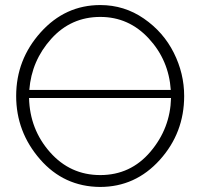

<svg xmlns="http://www.w3.org/2000/svg" viewBox="-20 -735 798 760"><path d="M377 -715Q472 -715 549.5 -661.5Q627 -608 668 -526Q709 -444 709 -355Q709 -209 612.5 -102Q516 5 376 5Q233 4 138.5 -104.5Q44 -213 44 -355Q44 -499 141 -607Q238 -715 377 -715ZM377 -668Q261 -668 183 -581.5Q105 -495 96 -379H656Q648 -497 569 -582.5Q490 -668 377 -668ZM377 -42Q497 -42 575.5 -134.5Q654 -227 657 -347H95Q98 -223 178 -132.5Q258 -42 377 -42Z"/></svg>

Font: Raleway-v4020 Light
Style: Regular
Weight: 300
Designer: Matt McInerney, Pablo Impallari, Rodrigo Fuenzalida
Foundry: Matt McInerney, Pablo Impallari, Rodrigo Fuenzalida
Version: Version 4.020;PS 004.020;hotconv 1.0.88;makeotf.lib2.5.64775